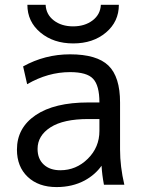

<svg xmlns="http://www.w3.org/2000/svg" viewBox="-20 -759 588 791"><path d="M134.8 -145.5Q134.8 -104.5 160.2 -81.1Q185.5 -57.6 228.5 -57.6Q293.9 -57.6 341.8 -105Q389.6 -152.3 389.6 -219.7V-268.6H343.8Q241.2 -268.6 188 -234.4Q134.8 -200.2 134.8 -145.5ZM268.6 -535.2Q378.9 -535.2 426.8 -488.8Q474.6 -442.4 474.6 -336.9V-142.6Q474.6 -73.2 492.2 2H408.2Q400.4 -39.1 398.4 -76.2Q372.1 -39.1 329.1 -15.6Q278.3 11.7 212.9 11.7Q138.7 11.7 94.2 -30.3Q49.8 -72.3 49.8 -142.6Q49.8 -232.4 127 -284.7Q204.1 -336.9 343.8 -336.9H389.6Q389.6 -407.2 363.3 -434.6Q337.9 -461.9 268.6 -461.9Q177.7 -461.9 91.8 -412.1L75.2 -485.4Q165 -535.2 268.6 -535.2ZM92.8 -739.3H168Q169.9 -699.2 201.7 -674.8Q233.4 -650.4 281.2 -650.4Q329.1 -650.4 361.3 -674.8Q393.6 -699.2 395.5 -739.3H469.7Q469.7 -669.9 416.5 -625Q363.3 -580.1 281.7 -580.1Q200.2 -580.1 146.5 -625Q92.8 -669.9 92.8 -739.3Z"/></svg>

Font: Nasu
Style: Regular
Weight: 400
Designer: Ryoko NISHIZUKA (kana &amp; ideographs); Paul D. Hunt (Latin, Greek &amp; Cyrillic); Wenlong ZHANG (bopomofo); Sandoll C
Version: Version 2014.1215